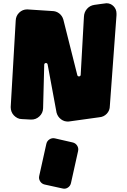

<svg xmlns="http://www.w3.org/2000/svg" viewBox="-20 -748 786 1185"><path d="M637 -728Q663 -728 681 -709.5Q699 -691 699 -665V-654L658 -95Q658 -66 639 -46Q620 -26 591 -24L404 2Q378 4 357 -11.5Q336 -27 329 -53L274 -350Q272 -359 263.5 -359Q255 -359 253 -350L246 -80Q245 -50 223 -29.5Q201 -9 171 -10L115 -13Q100 -13 87.5 -19.5Q75 -26 65.5 -36Q56 -46 51 -59Q46 -72 46 -87L77 -621Q78 -650 98.5 -670Q119 -690 148 -690L301 -680Q326 -680 345 -665.5Q364 -651 371 -627L457 -285Q459 -276 468 -276.5Q477 -277 478 -286L498 -644Q499 -673 517 -693.5Q535 -714 563 -718Q566 -718 577.5 -720Q589 -722 602 -723.5Q615 -725 625.5 -726.5Q636 -728 637 -728ZM418 382Q414 400 398.5 410Q383 420 365 415L256 391Q238 387 228 371.5Q218 356 222 338L266 140Q270 122 285.5 112Q301 102 319 106L428 131Q446 135 456 150.5Q466 166 462 184Z"/></svg>

Font: d puntillas B to tiptoe
Style: Regular
Weight: 400
Designer: deFharo
Foundry: deFharo.com
Version: Version 1.001 2012